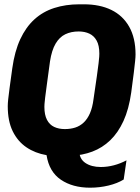

<svg xmlns="http://www.w3.org/2000/svg" viewBox="-20 -716 649 891"><path d="M398 155Q317 155 262.5 118Q208 81 196 4Q143 -5 102.5 -32.5Q62 -60 39 -107Q16 -154 16 -223Q16 -236 18 -255Q20 -274 24.5 -308Q29 -342 37 -399Q48 -478 74 -534Q100 -590 139.5 -626Q179 -662 232 -679Q285 -696 348 -696H369Q443 -696 496.5 -670Q550 -644 579.5 -592Q609 -540 609 -463Q609 -451 607 -432Q605 -413 601 -379Q597 -345 589 -287Q578 -209 553 -154.5Q528 -100 491.5 -65Q455 -30 408.5 -12.5Q362 5 308 7L355 -52Q352 -43 350 -33.5Q348 -24 348 -16Q348 21 376 40Q404 59 448 59Q478 59 508.5 51Q539 43 567 28L554 117Q525 135 483.5 145Q442 155 398 155ZM281 -117Q307 -117 329 -124Q351 -131 368.5 -147.5Q386 -164 397.5 -190.5Q409 -217 414 -256Q424 -323 429.5 -362.5Q435 -402 437.5 -423Q440 -444 440.5 -453Q441 -462 441 -467Q441 -505 428.5 -527.5Q416 -550 394.5 -560Q373 -570 345 -570Q310 -570 283 -557Q256 -544 238 -513.5Q220 -483 212 -431Q203 -364 197.5 -324Q192 -284 189.5 -263Q187 -242 186.5 -233.5Q186 -225 186 -220Q186 -183 198 -160Q210 -137 231.5 -127Q253 -117 281 -117Z"/></svg>

Font: Chivo Mono
Style: Bold Italic
Weight: 700
Italic angle: -8.05°
Monospace: yes
Version: Version 1.008